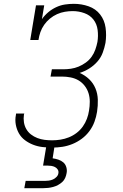

<svg xmlns="http://www.w3.org/2000/svg" viewBox="-20 -763 640 1003"><path d="M252 8Q226 8 201 5Q176 2 153 -7Q130 -16 110.5 -30.5Q91 -45 79 -66Q67 -87 62.5 -112Q58 -137 63 -162Q63 -164 63.5 -166Q64 -168 64 -170H107Q106 -169 106 -167.5Q106 -166 105 -164Q102 -144 105 -124.5Q108 -105 117.5 -88.5Q127 -72 142 -60.5Q157 -49 175 -42Q193 -35 212.5 -32.5Q232 -30 252 -30Q274 -30 296 -33.5Q318 -37 339.5 -45.5Q361 -54 380 -68.5Q399 -83 412.5 -102Q426 -121 434 -142.5Q442 -164 445 -185Q449 -208 449 -231.5Q449 -255 442.5 -276Q436 -297 422.5 -314.5Q409 -332 390.5 -343Q372 -354 349.5 -358.5Q327 -363 304 -363H244L251 -401H310Q330 -401 350.5 -404Q371 -407 390.5 -415Q410 -423 428 -436Q446 -449 458.5 -466.5Q471 -484 478 -504Q485 -524 489 -544Q494 -575 490 -606.5Q486 -638 468 -661Q450 -684 420.5 -694.5Q391 -705 360 -705Q340 -705 319 -701.5Q298 -698 278 -689Q258 -680 240.5 -665.5Q223 -651 210.5 -633Q198 -615 191 -595Q184 -575 181 -554H138L168 -735H211L199 -663Q213 -683 232 -699Q251 -715 273.5 -725.5Q296 -736 319.5 -739.5Q343 -743 366 -743Q406 -743 443 -730Q480 -717 503 -687.5Q526 -658 531.5 -618.5Q537 -579 531 -539Q526 -513 516.5 -487.5Q507 -462 488.5 -441Q470 -420 446 -405Q422 -390 396 -382Q424 -370 445.5 -349.5Q467 -329 478.5 -301.5Q490 -274 491 -242.5Q492 -211 487 -179Q483 -153 473.5 -127Q464 -101 447 -78Q430 -55 407 -38Q384 -21 358 -10.5Q332 0 305.5 4Q279 8 252 8ZM107 220 114 182H214Q224 182 235 180.5Q246 179 256.5 174.5Q267 170 275.5 161Q284 152 285 142Q287 131 281.5 122.5Q276 114 267 109.5Q258 105 247.5 103.5Q237 102 227 102H205L222 0H265L255 64Q270 66 285 71Q300 76 311 85.5Q322 95 326.5 110.5Q331 126 328 141Q326 154 320.5 166.5Q315 179 305 188Q295 197 283 203.5Q271 210 258 213.5Q245 217 232.5 218.5Q220 220 207 220Z"/></svg>

Font: Iosevka Slab XLtExObl
Style: Regular
Weight: 200
Width: 7
Italic angle: -9°
Monospace: yes
Designer: Belleve Invis
Foundry: Belleve Invis
Version: Version 11.1.1; ttfautohint (v1.8.3)